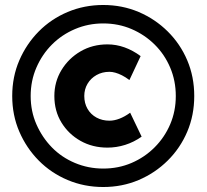

<svg xmlns="http://www.w3.org/2000/svg" viewBox="-20 -735 829 770"><path d="M29 -350Q29 -427 57.5 -493Q86 -559 135.5 -609Q185 -659 251.5 -687Q318 -715 394 -715Q470 -715 536 -687Q602 -659 652.5 -609Q703 -559 731 -493Q759 -427 759 -350Q759 -273 731 -207Q703 -141 652.5 -91Q602 -41 536 -13Q470 15 394 15Q318 15 251.5 -13Q185 -41 135.5 -91Q86 -141 57.5 -207Q29 -273 29 -350ZM198 -350Q198 -407 226.5 -454Q255 -501 303 -529Q351 -557 411 -557Q446 -557 479.5 -545Q513 -533 544 -510L499 -414Q483 -426 469 -433Q455 -440 442.5 -443.5Q430 -447 419 -447Q390 -447 367 -434Q344 -421 331 -399Q318 -377 318 -350Q318 -321 331 -298.5Q344 -276 367 -263.5Q390 -251 419 -251Q438 -251 459 -259Q480 -267 502 -283L548 -187Q517 -165 482 -154Q447 -143 411 -143Q351 -143 303 -170Q255 -197 226.5 -243.5Q198 -290 198 -350ZM685 -350Q685 -411 662.5 -464Q640 -517 600 -556.5Q560 -596 507.5 -618.5Q455 -641 394 -641Q334 -641 281 -618.5Q228 -596 188.5 -556.5Q149 -517 126 -464Q103 -411 103 -350Q103 -289 126 -236.5Q149 -184 188 -144Q227 -104 280.5 -81.5Q334 -59 394 -59Q455 -59 507.5 -81.5Q560 -104 600 -144Q640 -184 662.5 -236.5Q685 -289 685 -350Z"/></svg>

Font: Our Lexend SemiBold
Style: Regular
Weight: 600
Designer: Bonnie Shaver-Troup, Thomas Jockin
Foundry: Lexend
Version: Version 1.007